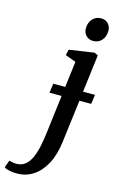

<svg xmlns="http://www.w3.org/2000/svg" viewBox="-271 -835 718 1150"><g transform="rotate(15 87.5 -260.0)"><path d="M-41.5 255Q-67 255 -89.5 250.2Q-112 245.5 -121 237.5L-104.5 192.5Q-97.5 195 -84.2 197.2Q-71 199.5 -60 199.5Q-27.5 199.5 -5.2 181.8Q17 164 31.2 132.5Q45.5 101 54.2 60Q63 19 68.5 -27.5L97.5 -263H22.5L30.5 -321H104.5L124.5 -481.5L58.5 -506L66.5 -541.5L221.5 -564.5L244 -553.5L215 -321H289L281 -263H208L175 1Q165 82.5 134.8 139.2Q104.5 196 59.5 225.5Q14.5 255 -41.5 255ZM193.5 -630Q167 -630 149.5 -648.2Q132 -666.5 133 -695Q134 -729 154.5 -751.2Q175 -773.5 207 -773.5Q235 -773.5 251.2 -755.5Q267.5 -737.5 267.5 -711.5Q267 -676 247 -653Q227 -630 193.5 -630Z"/></g></svg>

Font: Merriweather 24pt Medium
Style: Italic
Weight: 500
Italic angle: -7.8°
Version: Version 2.101